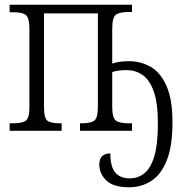

<svg xmlns="http://www.w3.org/2000/svg" viewBox="-20 -556 781 816"><path d="M528 240Q462 240 432 211Q402 182 402 144Q402 96 449 96Q449 153 470 177.5Q491 202 531 202Q566 202 593 181Q620 160 635.5 109Q651 58 651 -31Q651 -119 633 -168.5Q615 -218 585 -238Q555 -258 518 -258Q500 -258 485 -256Q470 -254 457 -250V-102Q457 -55 472.5 -43.5Q488 -32 527 -32H541V0H320V-32H328Q366 -32 381 -43.5Q396 -55 396 -102V-499H167V-102Q167 -54 181.5 -43Q196 -32 235 -32H242V0H21V-32H36Q74 -32 89.5 -43Q105 -54 105 -102V-432Q105 -480 90 -492Q75 -504 37 -504H21V-536H541V-505H526Q488 -505 472.5 -493.5Q457 -482 457 -433V-286Q471 -291 489.5 -293.5Q508 -296 528 -296Q579 -296 621 -271.5Q663 -247 688 -190Q713 -133 713 -36Q713 66 688.5 126.5Q664 187 622 213.5Q580 240 528 240Z"/></svg>

Font: Noto Serif Condensed Light
Style: Regular
Weight: 300
Width: 3
Designer: Monotype Design Team
Foundry: Monotype Imaging Inc.
Version: Version 2.013